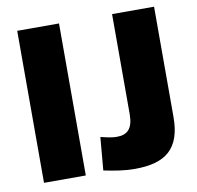

<svg xmlns="http://www.w3.org/2000/svg" viewBox="-83 -827 947 923"><g transform="rotate(-10 391.0 -366.0)"><path d="M60 -742V0H264V-742ZM728 -204V-742H523V-254C523 -183 495 -157 444 -157C411 -157 387 -166 365 -170L351 -9C405 2 451 10 503 10C652 10 728 -48 728 -204Z"/></g></svg>

Font: Bisquit Text
Style: Bold
Weight: 800
Version: Version 1.004;Glyphs 3.2.3 (3260)